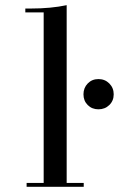

<svg xmlns="http://www.w3.org/2000/svg" viewBox="-20 -723 460 743"><path d="M238 -15H304V0H83V-15H149V-675H78V-690H99Q177 -690 238 -703ZM319.5 -316.5Q303 -333 303 -358Q303 -383 319.5 -400Q336 -417 361 -417Q386 -417 403 -400Q420 -383 420 -358Q420 -333 403 -316.5Q386 -300 361 -300Q336 -300 319.5 -316.5Z"/></svg>

Font: Elsie
Style: Regular
Weight: 400
Designer: Alejandro Inler
Foundry: Alejandro Inler
Version: 1.002